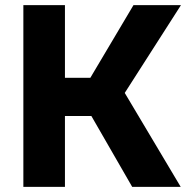

<svg xmlns="http://www.w3.org/2000/svg" viewBox="-20 -728 728 748"><path d="M71 0V-708H233V-425H332L500 -708H685L466 -366L684 0H495L336 -276H233V0Z"/></svg>

Font: Onest ExtraBold
Style: Regular
Weight: 800
Designer: Dmitri Voloshin, Andrey Kudryavtsev
Foundry: Dmitri Voloshin, Andrey Kudryavtsev
Version: Version 1.000;gftools[0.9.33]